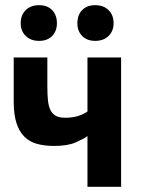

<svg xmlns="http://www.w3.org/2000/svg" viewBox="-20 -722 545 742"><path d="M33 0ZM163 -500V-386Q163 -355 165.5 -332.5Q168 -310 175.5 -295.5Q183 -281 196.5 -274Q210 -267 232 -267Q261 -267 282.5 -274Q304 -281 318 -291V-500H448V0H318V-196Q303 -185 272 -171.5Q241 -158 189 -158Q152 -158 123 -166Q94 -174 74 -194Q54 -214 43.5 -247Q33 -280 33 -330V-500ZM60 -632Q60 -664 79.5 -683Q99 -702 131 -702Q163 -702 181.5 -683Q200 -664 200 -632Q200 -602 181.5 -583Q163 -564 131 -564Q99 -564 79.5 -583Q60 -602 60 -632ZM279 -632Q279 -664 297.5 -683Q316 -702 348 -702Q380 -702 399.5 -683Q419 -664 419 -632Q419 -602 399.5 -583Q380 -564 348 -564Q316 -564 297.5 -583Q279 -602 279 -632Z"/></svg>

Font: PT Sans
Style: Bold
Weight: 700
Version: Version 2.003W OFL; ttfautohint (v1.6)